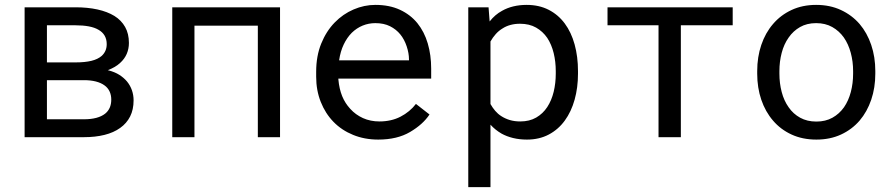

<svg xmlns="http://www.w3.org/2000/svg" viewBox="-20 -558 3641 781"><path d="M80.1 0H321.3Q367.7 0 405 -9.3Q442.4 -18.6 468.8 -37.6Q495.1 -56.2 509.3 -84.2Q523.4 -112.3 523.4 -149.9Q523.4 -171.4 516.6 -190.9Q509.8 -210.4 496.6 -226.6Q483.4 -242.2 465.1 -253.7Q446.8 -265.1 422.4 -271.5L418.5 -272.5Q433.6 -278.3 446.3 -285.6Q459 -293 468.8 -302.2Q486.3 -317.9 495.4 -338.6Q504.4 -359.4 504.4 -383.3Q504.4 -420.9 489 -448.2Q473.6 -475.6 445.3 -493.2Q416.5 -510.7 376.5 -519.5Q336.4 -528.3 287.6 -528.3H80.1ZM170.9 -231.9H321.3Q348.6 -231.9 369.6 -226.6Q390.6 -221.2 404.8 -210.9Q418.5 -201.2 425.5 -186.5Q432.6 -171.9 432.6 -152.8Q432.6 -134.3 426.3 -119.9Q419.9 -105.5 407.7 -95.7Q393.6 -84.5 371.8 -78.6Q350.1 -72.8 321.3 -72.8H170.9ZM170.9 -304.2V-455.1H287.6Q317.4 -455.1 341.1 -450.7Q364.7 -446.3 380.4 -437Q397 -427.7 405.5 -413.1Q414.1 -398.4 414.1 -378.4Q414.1 -363.3 408.7 -351.3Q403.3 -339.4 393.6 -330.6Q377.9 -316.9 351.6 -310.5Q325.2 -304.2 288.6 -304.2Z M1119.1 0V-528.3H680.7V0H771V-453.6H1028.8V0Z M1518.6 9.8Q1595.7 9.8 1648.2 -21.2Q1700.7 -52.2 1727.1 -92.3L1671.9 -135.3Q1647 -103 1609.4 -83.5Q1571.8 -64 1523.4 -64Q1486.8 -64 1456.5 -77.6Q1426.3 -91.3 1404.8 -115.2Q1383.8 -137.7 1371.8 -167Q1359.9 -196.3 1356.4 -234.9V-238.3H1733.9V-278.8Q1733.9 -334 1720 -381.3Q1706.1 -428.7 1677.7 -463.9Q1649.4 -498.5 1606.7 -518.3Q1564 -538.1 1506.8 -538.1Q1461.4 -538.1 1418.2 -519.5Q1375 -501 1341.3 -466.3Q1307.1 -431.2 1286.6 -380.6Q1266.1 -330.1 1266.1 -266.1V-245.6Q1266.1 -190.4 1284.7 -143.6Q1303.2 -96.7 1336.4 -62.5Q1369.6 -28.3 1416.3 -9.3Q1462.9 9.8 1518.6 9.8ZM1506.8 -463.9Q1541.5 -463.9 1566.7 -451.2Q1591.8 -438.5 1608.4 -418Q1625 -397.5 1634.3 -369.4Q1643.6 -341.3 1643.6 -316.9V-312.5H1359.4Q1364.7 -349.1 1378.2 -377.2Q1391.6 -405.3 1411.1 -424.8Q1430.7 -443.8 1455.1 -453.9Q1479.5 -463.9 1506.8 -463.9Z M1884.8 203.1H1975.1V-50.8Q1984.9 -40 1996.1 -31Q2007.3 -22 2020 -14.6Q2041 -2.9 2067.1 3.4Q2093.3 9.8 2123.5 9.8Q2173.3 9.8 2212.2 -10.7Q2251 -31.2 2277.3 -67.4Q2303.7 -103.5 2317.4 -152.6Q2331.1 -201.7 2331.1 -258.3V-268.6Q2331.1 -327.6 2317.4 -377.2Q2303.7 -426.8 2277.3 -462.4Q2251 -498 2211.9 -518.1Q2172.9 -538.1 2122.1 -538.1Q2093.3 -538.1 2068.1 -532Q2043 -525.9 2022.5 -514.2Q2007.8 -506.3 1995.1 -495.4Q1982.4 -484.4 1971.7 -470.7L1967.3 -528.3H1884.8ZM2240.7 -268.6V-258.3Q2240.7 -219.7 2232.2 -184.6Q2223.6 -149.4 2206.1 -122.6Q2188.5 -95.7 2161.1 -79.8Q2133.8 -64 2096.2 -64Q2072.8 -64 2053.5 -69.8Q2034.2 -75.7 2018.6 -85.9Q2004.9 -94.7 1994.1 -107.4Q1983.4 -120.1 1975.1 -134.8V-389.2Q1984.4 -405.8 1996.6 -419.4Q2008.8 -433.1 2024.4 -442.4Q2038.6 -451.7 2056.4 -456.5Q2074.2 -461.4 2095.2 -461.4Q2133.3 -461.4 2160.6 -445.8Q2188 -430.2 2206.1 -403.8Q2223.6 -377 2232.2 -342Q2240.7 -307.1 2240.7 -268.6Z M2960.4 -455.1V-528.3H2451.2V-455.1H2658.7V0H2749.5V-455.1Z M3060.1 -269V-258.3Q3060.1 -201.2 3076.7 -152.3Q3093.3 -103.5 3124.5 -67.4Q3155.3 -31.2 3200 -10.7Q3244.6 9.8 3300.8 9.8Q3356.4 9.8 3400.9 -10.7Q3445.3 -31.2 3476.6 -67.4Q3507.3 -103.5 3523.9 -152.3Q3540.5 -201.2 3540.5 -258.3V-269Q3540.5 -326.2 3523.9 -375.2Q3507.3 -424.3 3476.6 -460.4Q3445.3 -496.6 3400.6 -517.3Q3356 -538.1 3299.8 -538.1Q3244.1 -538.1 3199.7 -517.3Q3155.3 -496.6 3124.5 -460.4Q3093.3 -424.3 3076.7 -375.2Q3060.1 -326.2 3060.1 -269ZM3150.4 -258.3V-269Q3150.4 -307.6 3159.7 -343Q3168.9 -378.4 3188 -405.3Q3206.5 -432.1 3234.4 -448Q3262.2 -463.9 3299.8 -463.9Q3337.4 -463.9 3365.5 -448Q3393.6 -432.1 3412.6 -405.3Q3431.2 -378.4 3440.7 -343Q3450.2 -307.6 3450.2 -269V-258.3Q3450.2 -219.2 3440.9 -183.8Q3431.6 -148.4 3413.1 -121.6Q3394 -94.7 3366 -79.1Q3337.9 -63.5 3300.8 -63.5Q3263.2 -63.5 3234.9 -79.1Q3206.5 -94.7 3188 -121.6Q3168.9 -148.4 3159.7 -183.8Q3150.4 -219.2 3150.4 -258.3Z"/></svg>

Font: RobotoMono Nerd Font
Style: Regular
Weight: 400
Monospace: yes
Designer: Google
Version: Version 3.000;Nerd Fonts 3.2.1